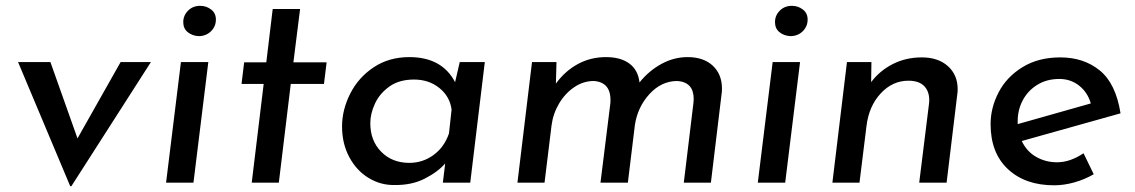

<svg xmlns="http://www.w3.org/2000/svg" viewBox="-20 -627 3897 659"><path d="M498 -414 225 12H221L42 -414H153L246 -152L394 -414Z M695 -414 644 0H550L601 -414ZM667 -607Q688 -607 704.5 -594.5Q721 -582 721 -560Q721 -536 704 -519.5Q687 -503 662 -503Q640 -504 624.5 -516.5Q609 -529 609 -551Q609 -574 625.5 -590.5Q642 -607 667 -607Z M1010 -596 987 -413H1101L1092 -339H978L937 0H844L885 -339H809L818 -413H894L916 -596Z M1644 -414 1594 0H1500L1508 -66Q1483 -37 1438 -14Q1393 9 1334 8Q1287 9 1245.5 -16Q1204 -41 1179 -87.5Q1154 -134 1154 -193Q1154 -250 1182 -305.5Q1210 -361 1262.5 -396Q1315 -431 1385 -431Q1497 -431 1542 -345L1558 -414ZM1530 -251Q1524 -296 1488 -325Q1452 -354 1401 -354Q1350 -354 1316.5 -330Q1283 -306 1267 -271.5Q1251 -237 1251 -204Q1251 -144 1288.5 -106Q1326 -68 1385 -68Q1431 -68 1468 -95Q1505 -122 1521 -169Z M2458 -323Q2458 -313 2457 -307L2420 0H2327L2360 -273L2361 -287Q2361 -345 2305 -349Q2250 -349 2209 -304Q2168 -259 2159 -197L2135 0H2041L2075 -273Q2080 -345 2018 -349Q1982 -349 1950.5 -327.5Q1919 -306 1898.5 -271Q1878 -236 1873 -196L1849 0H1756L1806 -414H1890L1888 -340Q1919 -383 1963 -407Q2007 -431 2060 -431Q2110 -431 2140 -409Q2170 -387 2175 -344Q2207 -384 2250 -407.5Q2293 -431 2340 -431Q2395 -431 2426.5 -401.5Q2458 -372 2458 -323Z M2726 -414 2675 0H2581L2632 -414ZM2698 -607Q2719 -607 2735.5 -594.5Q2752 -582 2752 -560Q2752 -536 2735 -519.5Q2718 -503 2693 -503Q2671 -504 2655.5 -516.5Q2640 -529 2640 -551Q2640 -574 2656.5 -590.5Q2673 -607 2698 -607Z M3267 -321Q3267 -311 3266 -306L3229 0H3135L3169 -274Q3172 -309 3154 -329.5Q3136 -350 3098 -350Q3043 -350 3002.5 -306Q2962 -262 2954 -194L2930 0H2837L2887 -414H2971L2970 -345Q2999 -384 3044 -407Q3089 -430 3144 -430Q3200 -430 3233.5 -400Q3267 -370 3267 -321Z M3699 -101 3734 -29Q3703 -11 3667.5 -1Q3632 9 3598 9Q3499 9 3439.5 -46.5Q3380 -102 3380 -201Q3380 -257 3407.5 -310Q3435 -363 3489.5 -396.5Q3544 -430 3619 -430Q3700 -430 3755 -385Q3810 -340 3826 -238L3487 -143Q3504 -107 3536.5 -88.5Q3569 -70 3608 -70Q3653 -70 3699 -101ZM3473 -211V-201L3724 -272Q3713 -310 3684 -333Q3655 -356 3616 -356Q3573 -356 3540.5 -336Q3508 -316 3490.5 -283Q3473 -250 3473 -211Z"/></svg>

Font: Josefin Sans
Style: Italic
Weight: 400
Italic angle: -7°
Designer: Santiago Orozco
Foundry: Typemade
Version: Version 2.000